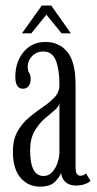

<svg xmlns="http://www.w3.org/2000/svg" viewBox="-20 -684 360 714"><path d="M129 10Q84.5 10 56.2 -23Q28 -56 28 -119.5Q28 -165.5 45.5 -196Q63 -226.5 88.8 -247.8Q114.5 -269 140.2 -286.5Q166 -304 183.5 -322.8Q201 -341.5 201 -368Q201 -425 187.8 -458.8Q174.5 -492.5 141 -492.5Q115.5 -492.5 99.2 -475.2Q83 -458 83 -436.5Q83 -420 88.5 -413Q94 -406 94 -389.5Q94 -374 86.5 -364Q79 -354 65.5 -354Q37 -354 37 -398.5Q37 -453.5 67.8 -490.8Q98.5 -528 149 -528Q199.5 -528 230.2 -491.2Q261 -454.5 261 -368V-64.5Q261 -44 265.8 -37.2Q270.5 -30.5 279.5 -30.5Q287 -30.5 292 -33.5Q297 -36.5 299.5 -39.5L316.5 -11.5Q310.5 -5 296 0.5Q281.5 6 263.5 6Q237.5 6 223.2 -7.2Q209 -20.5 207.5 -41.5Q203 -27.5 185.2 -8.8Q167.5 10 129 10ZM142 -29.5Q161.5 -29.5 174.8 -44.8Q188 -60 194.5 -80.2Q201 -100.5 201 -116V-302Q200 -288 183.2 -274.2Q166.5 -260.5 145.2 -242Q124 -223.5 108 -195.5Q92 -167.5 92 -124.5Q92 -29.5 142 -29.5ZM61.5 -560 135.5 -663.5H170.5L243.5 -560H209L152.5 -629.5L96.5 -560Z"/></svg>

Font: Imbue 10pt Light
Style: Regular
Weight: 300
Designer: Tyler Finck
Foundry: Etcetera Type Company
Version: Version 1.102; ttfautohint (v1.8.3)